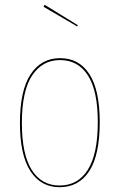

<svg xmlns="http://www.w3.org/2000/svg" viewBox="-20 -770 498 799"><path d="M395 -262Q395 -125 351.5 -58Q308 9 228 9Q150 9 106.5 -58Q63 -125 63 -258Q63 -394 107.5 -461Q152 -528 230 -528Q309 -528 352 -461.5Q395 -395 395 -262ZM71 -258Q71 -128 112 -63Q153 2 228 2Q304 2 345.5 -63.5Q387 -129 387 -262Q387 -392 346 -456Q305 -520 230 -520Q156 -520 113.5 -455.5Q71 -391 71 -258ZM304 -665 301 -660 161 -742 166 -750Z"/></svg>

Font: Fira Sans Compressed Eight
Style: Regular
Weight: 100
Width: 1
Designer: bBox Type GmbH & Carrois Corporate GbR & Edenspiekermann AG
Foundry: bBox Type GmbH & Carrois Corporate GbR & Edenspiekermann AG
Version: Version 4.301